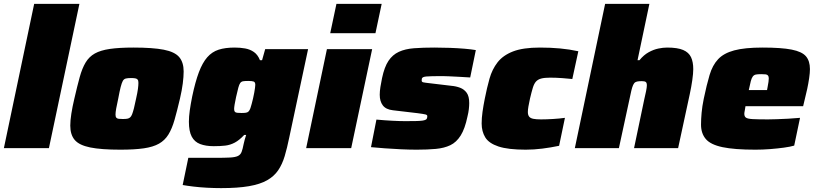

<svg xmlns="http://www.w3.org/2000/svg" viewBox="-22 -763 4205 989"><path d="M-2 0 154 -743H387L230 0Z M598 8Q499 8 442.5 -3.5Q386 -15 363 -42Q340 -69 340 -116Q340 -142 345.5 -177.5Q351 -213 361 -255Q376 -320 388.5 -365.5Q401 -411 419 -441Q437 -471 466.5 -487.5Q496 -504 544 -511Q592 -518 665 -518Q765 -518 821.5 -507Q878 -496 901 -469Q924 -442 924 -395Q924 -368 919.5 -333Q915 -298 905 -255Q890 -191 877 -145.5Q864 -100 845.5 -70Q827 -40 797 -23Q767 -6 719 1Q671 8 598 8ZM611 -150Q625 -150 633.5 -151.5Q642 -153 648 -158Q654 -163 658.5 -174.5Q663 -186 668 -205.5Q673 -225 679 -255Q686 -286 688.5 -305Q691 -324 691 -336Q691 -348 687 -353Q683 -358 674.5 -359.5Q666 -361 653 -361Q636 -361 626 -358.5Q616 -356 610.5 -346Q605 -336 599.5 -314.5Q594 -293 587 -255Q580 -224 576.5 -204Q573 -184 573 -173Q573 -162 577 -157Q581 -152 589.5 -151Q598 -150 611 -150Z M1117 206Q1082 206 1044.5 204Q1007 202 974 198Q941 194 919 190L948 50Q971 50 994 50Q1017 50 1040 50Q1063 50 1086 50Q1135 50 1162.5 48.5Q1190 47 1203.5 40.5Q1217 34 1222.5 19.5Q1228 5 1233 -21Q1235 -32 1238.5 -43.5Q1242 -55 1246 -68H1236Q1211 -41 1187.5 -28.5Q1164 -16 1138.5 -13Q1113 -10 1079 -10Q1038 -10 1009 -21Q980 -32 965.5 -59.5Q951 -87 951 -136Q951 -162 955.5 -194Q960 -226 968 -266Q984 -342 1002.5 -391Q1021 -440 1045.5 -468Q1070 -496 1104 -507Q1138 -518 1187 -518Q1215 -518 1240.5 -513.5Q1266 -509 1286 -495Q1306 -481 1317 -453H1328L1344 -510H1565L1468 -55Q1457 -1 1444.5 41Q1432 83 1411 114Q1390 145 1354 165.5Q1318 186 1260.5 196Q1203 206 1117 206ZM1222 -181Q1237 -181 1245.5 -182.5Q1254 -184 1259 -189.5Q1264 -195 1268 -206Q1271 -215 1274.5 -228Q1278 -241 1281.5 -256Q1285 -271 1287.5 -285Q1290 -299 1291.5 -310Q1293 -321 1293 -326Q1293 -340 1284.5 -343Q1276 -346 1257 -346Q1240 -346 1230.5 -344.5Q1221 -343 1215.5 -335.5Q1210 -328 1205.5 -311Q1201 -294 1194 -263Q1189 -240 1186.5 -224.5Q1184 -209 1184 -202Q1184 -192 1187.5 -187.5Q1191 -183 1200 -182Q1209 -181 1222 -181Z M1679 -592 1711 -743H1944L1912 -592ZM1555 0 1662 -510H1895L1787 0Z M2125 8Q2087 8 2044 6Q2001 4 1960.5 1Q1920 -2 1889 -5L1917 -147Q1938 -145 1959 -143.5Q1980 -142 1999.5 -141Q2019 -140 2036 -139.5Q2053 -139 2065 -139Q2099 -139 2120 -139.5Q2141 -140 2152.5 -141.5Q2164 -143 2170 -146Q2175 -148 2177 -153Q2179 -158 2179 -165Q2179 -171 2169.5 -173.5Q2160 -176 2129 -180L2002 -195Q1966 -199 1950 -220Q1934 -241 1934 -275Q1934 -293 1937.5 -315Q1941 -337 1946 -361Q1958 -418 1979 -449.5Q2000 -481 2032.5 -496Q2065 -511 2110.5 -514.5Q2156 -518 2215 -518Q2255 -518 2295.5 -516.5Q2336 -515 2371.5 -512Q2407 -509 2429 -505L2400 -364Q2369 -366 2340.5 -367.5Q2312 -369 2290 -370Q2268 -371 2257 -371Q2225 -371 2205 -370.5Q2185 -370 2174 -369Q2163 -368 2157 -365Q2152 -362 2151 -358Q2150 -354 2150 -348Q2150 -341 2158 -339Q2166 -337 2194 -334L2303 -321Q2327 -319 2348 -311Q2369 -303 2382 -285Q2395 -267 2395 -232Q2395 -218 2393 -200.5Q2391 -183 2386 -163Q2373 -100 2351 -65Q2329 -30 2297.5 -15Q2266 0 2223 4Q2180 8 2125 8Z M2686 8Q2595 8 2545.5 -8.5Q2496 -25 2477.5 -55.5Q2459 -86 2459 -127Q2459 -155 2463.5 -187Q2468 -219 2475 -254Q2486 -310 2499.5 -358Q2513 -406 2541 -442Q2569 -478 2620.5 -498Q2672 -518 2759 -518Q2814 -518 2862.5 -513.5Q2911 -509 2957 -499L2926 -356Q2908 -358 2875.5 -360.5Q2843 -363 2812 -363Q2783 -363 2766 -358.5Q2749 -354 2739 -343Q2729 -332 2722.5 -310.5Q2716 -289 2708 -255Q2703 -232 2700 -215Q2697 -198 2697 -186Q2697 -171 2703.5 -162.5Q2710 -154 2725 -151Q2740 -148 2765 -148Q2791 -148 2825.5 -150Q2860 -152 2888 -156L2858 -12Q2815 -3 2771.5 2.5Q2728 8 2686 8Z M2939 0 3095 -743H3323L3262 -453H3272Q3294 -480 3319.5 -494Q3345 -508 3369.5 -513Q3394 -518 3414 -518Q3468 -518 3497 -505.5Q3526 -493 3537.5 -468.5Q3549 -444 3549 -407Q3549 -385 3544 -350Q3539 -315 3531 -278L3471 0H3244L3297 -253Q3302 -273 3306 -293.5Q3310 -314 3310 -323Q3310 -337 3304 -341Q3298 -345 3284 -345Q3269 -345 3259.5 -343Q3250 -341 3244.5 -334Q3239 -327 3234.5 -312.5Q3230 -298 3225 -273L3166 0Z M3869 8Q3761 8 3699.5 -5Q3638 -18 3613.5 -47Q3589 -76 3589 -121Q3589 -149 3592 -182Q3595 -215 3603 -254Q3618 -326 3633 -376.5Q3648 -427 3677 -458Q3706 -489 3760 -503.5Q3814 -518 3905 -518Q4003 -518 4056 -507.5Q4109 -497 4129.5 -473Q4150 -449 4150 -407Q4150 -388 4146 -360.5Q4142 -333 4136 -305Q4130 -277 4124 -254L4115 -216H3818Q3817 -206 3814.5 -194.5Q3812 -183 3812 -177Q3812 -163 3820.5 -157Q3829 -151 3855 -149.5Q3881 -148 3934 -148Q3952 -148 3979 -149Q4006 -150 4037 -151.5Q4068 -153 4099 -156L4069 -13Q4049 -7 4016 -2.5Q3983 2 3945 5Q3907 8 3869 8ZM3835 -299H3929L3932 -315Q3935 -331 3936.5 -341Q3938 -351 3938 -359Q3938 -369 3934 -374Q3930 -379 3921.5 -380Q3913 -381 3899 -381Q3881 -381 3871.5 -379Q3862 -377 3856 -369.5Q3850 -362 3845.5 -345.5Q3841 -329 3835 -299Z"/></svg>

Font: Saira SemiExpanded Black
Style: Italic
Weight: 900
Width: 6
Italic angle: -12°
Designer: Hector Gatti with collaboration of the Omnibus-Type team
Foundry: Omnibus-Type
Version: Version 1.101